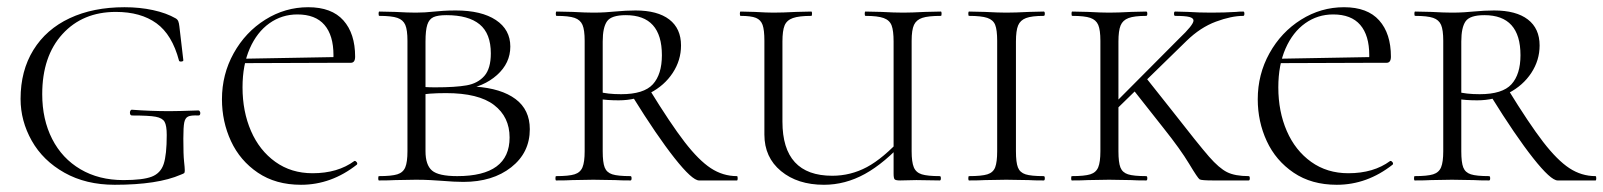

<svg xmlns="http://www.w3.org/2000/svg" viewBox="-20 -500 4443 532"><path d="M37 -226Q37 -304 72.5 -361.5Q108 -419 173 -449.5Q238 -480 325 -480Q367 -480 404 -472Q441 -464 467 -449Q472 -446 474 -441Q476 -436 477 -427L488 -333Q488 -330 482.5 -329.5Q477 -329 476 -332Q457 -404 413.5 -435.5Q370 -467 301 -467Q209 -467 153 -405.5Q97 -344 97 -239Q97 -169 124.5 -115Q152 -61 203 -31Q254 -1 322 -1Q376 -1 400.5 -10.5Q425 -20 433.5 -45.5Q442 -71 442 -126Q442 -152 436 -162.5Q430 -173 411.5 -176.5Q393 -180 346 -180Q340 -180 340 -188Q340 -191 341.5 -193.5Q343 -196 345 -196Q397 -192 450 -192Q474 -192 530 -194Q532 -194 533.5 -191.5Q535 -189 535 -187Q535 -180 530 -180Q509 -181 501 -177Q493 -173 490.5 -160.5Q488 -148 488 -116Q488 -71 490 -53Q492 -35 492 -28Q492 -22 490.5 -20.5Q489 -19 481 -16Q417 12 298 12Q218 12 158.5 -21.5Q99 -55 68 -110Q37 -165 37 -226Z M595 -225Q595 -294 627.5 -352.5Q660 -411 715 -445.5Q770 -480 834 -480Q899 -480 931.5 -443.5Q964 -407 964 -343Q964 -326 952 -326H903Q904 -333 904 -347Q904 -402 879 -431Q854 -460 804 -460Q761 -460 726.5 -435.5Q692 -411 672 -365.5Q652 -320 652 -258Q652 -191 675.5 -137Q699 -83 743 -51.5Q787 -20 846 -20Q916 -20 962 -54H963Q966 -54 968.5 -50.5Q971 -47 969 -44Q898 12 814 12Q744 12 694.5 -21.5Q645 -55 620 -109Q595 -163 595 -225ZM638 -337 915 -342V-326L639 -325Z M1448 -142Q1448 -77 1396.5 -36.5Q1345 4 1264 4Q1239 4 1204 1Q1191 0 1172.5 -1Q1154 -2 1132 -2L1075 -1Q1058 0 1030 0Q1028 0 1028 -6Q1028 -12 1030 -12Q1065 -12 1081 -17Q1097 -22 1103 -36.5Q1109 -51 1109 -81V-387Q1109 -417 1103 -431Q1097 -445 1081 -450.5Q1065 -456 1031 -456Q1029 -456 1029 -462Q1029 -468 1031 -468L1075 -467Q1111 -465 1132 -465Q1157 -465 1184 -468Q1194 -469 1208.5 -470Q1223 -471 1243 -471Q1314 -471 1354 -444.5Q1394 -418 1394 -371Q1394 -325 1357 -292Q1320 -259 1262 -251L1297 -260Q1369 -255 1408.5 -225.5Q1448 -196 1448 -142ZM1159 -385V-256L1138 -261Q1155 -258 1186 -258Q1242 -258 1273 -263.5Q1304 -269 1322 -289.5Q1340 -310 1340 -352Q1340 -407 1309 -432.5Q1278 -458 1217 -458Q1193 -458 1181 -452.5Q1169 -447 1164 -431.5Q1159 -416 1159 -385ZM1392 -119Q1392 -176 1349 -209Q1306 -242 1216 -242Q1165 -242 1138 -236L1159 -243V-81Q1159 -43 1177 -27.5Q1195 -12 1247 -12Q1392 -12 1392 -119Z M1727 0Q1700 0 1685 -1L1624 -2L1566 -1Q1550 0 1521 0Q1519 0 1519 -6Q1519 -12 1521 -12Q1556 -12 1572 -17Q1588 -22 1594 -36.5Q1600 -51 1600 -81V-387Q1600 -417 1594 -431Q1588 -445 1572 -450.5Q1556 -456 1522 -456Q1520 -456 1520 -462Q1520 -468 1522 -468L1567 -467Q1603 -465 1624 -465Q1643 -465 1658 -466Q1673 -467 1683 -468Q1715 -471 1741 -471Q1802 -471 1834.5 -446Q1867 -421 1867 -374Q1867 -333 1844 -298Q1821 -263 1781.5 -242.5Q1742 -222 1694 -222Q1662 -222 1639 -226L1638 -246Q1663 -239 1701 -239Q1764 -239 1789 -266.5Q1814 -294 1814 -347Q1814 -458 1714 -458Q1674 -458 1662 -441Q1650 -424 1650 -385V-81Q1650 -50 1655.5 -36Q1661 -22 1676.5 -17Q1692 -12 1727 -12Q1730 -12 1730 -6Q1730 0 1727 0ZM2022 0H1917Q1898 0 1849 -62Q1800 -124 1733 -232L1779 -253Q1838 -157 1877 -106.5Q1916 -56 1949.5 -34Q1983 -12 2022 -12Q2024 -12 2024 -6Q2024 0 2022 0Z M2378 -456Q2376 -456 2376 -462Q2376 -468 2378 -468L2422 -467Q2458 -465 2483 -465Q2505 -465 2543 -467L2587 -468Q2589 -468 2589 -462Q2589 -456 2587 -456Q2552 -456 2535.5 -450.5Q2519 -445 2512.5 -431Q2506 -417 2506 -387V-81Q2506 -51 2512 -36.5Q2518 -22 2534 -17Q2550 -12 2584 -12Q2587 -12 2587 -6Q2587 0 2584 0L2519 -1L2474 0Q2462 0 2459 -3Q2456 -6 2456 -19V-385Q2456 -415 2450.5 -429.5Q2445 -444 2428.5 -450Q2412 -456 2378 -456ZM2263 12Q2190 12 2144 -26Q2098 -64 2098 -127V-387Q2098 -417 2093 -431Q2088 -445 2074.5 -450.5Q2061 -456 2032 -456Q2030 -456 2030 -462Q2030 -468 2032 -468L2071 -467Q2105 -465 2123 -465Q2148 -465 2186 -467L2228 -468Q2230 -468 2230 -462Q2230 -456 2228 -456Q2194 -456 2177 -450Q2160 -444 2154 -429.5Q2148 -415 2148 -385V-163Q2148 -13 2286 -13Q2337 -13 2382 -37Q2427 -61 2481 -120L2490 -113Q2431 -48 2376.5 -18Q2322 12 2263 12Z M2872 -12Q2875 -12 2875 -6Q2875 0 2872 0Q2845 0 2830 -1L2768 -2L2709 -1Q2693 0 2665 0Q2663 0 2663 -6Q2663 -12 2665 -12Q2700 -12 2716 -17Q2732 -22 2737.5 -36.5Q2743 -51 2743 -81V-387Q2743 -417 2737.5 -431Q2732 -445 2715.5 -450.5Q2699 -456 2665 -456Q2663 -456 2663 -462Q2663 -468 2665 -468L2709 -467Q2747 -465 2768 -465Q2793 -465 2831 -467L2872 -468Q2875 -468 2875 -462Q2875 -456 2872 -456Q2839 -456 2823 -450Q2807 -444 2801 -429.5Q2795 -415 2795 -385V-81Q2795 -50 2800.5 -36Q2806 -22 2821.5 -17Q2837 -12 2872 -12Z M2950 -12Q2985 -12 3001 -17Q3017 -22 3023 -36.5Q3029 -51 3029 -81V-387Q3029 -417 3023 -431Q3017 -445 3001 -450.5Q2985 -456 2951 -456Q2949 -456 2949 -462Q2949 -468 2951 -468L2995 -467Q3031 -465 3053 -465Q3078 -465 3114 -467L3156 -468Q3159 -468 3159 -462Q3159 -456 3156 -456Q3123 -456 3107 -450Q3091 -444 3085 -429.5Q3079 -415 3079 -385V-81Q3079 -50 3084.5 -36Q3090 -22 3105.5 -17Q3121 -12 3156 -12Q3159 -12 3159 -6Q3159 0 3156 0Q3129 0 3114 -1L3053 -2L2994 -1Q2978 0 2950 0Q2948 0 2948 -6Q2948 -12 2950 -12ZM3204 -145 3118 -254 3155 -285 3224 -198Q3302 -98 3330 -66Q3358 -34 3380 -23Q3402 -12 3440 -12Q3443 -12 3443 -6Q3443 0 3440 0H3342Q3309 0 3304 -3Q3299 -6 3275 -46Q3251 -86 3204 -145ZM3287 -443Q3287 -450 3275.5 -453Q3264 -456 3236 -456Q3233 -456 3233 -462Q3233 -468 3236 -468L3272 -467Q3302 -465 3336 -465Q3373 -465 3405 -467Q3413 -468 3425 -468Q3428 -468 3428 -462Q3428 -456 3425 -456Q3392 -456 3349 -440Q3306 -424 3268 -387L3065 -189L3043 -188L3247 -393Q3287 -431 3287 -443Z M3465 -225Q3465 -294 3497.5 -352.5Q3530 -411 3585 -445.5Q3640 -480 3704 -480Q3769 -480 3801.5 -443.5Q3834 -407 3834 -343Q3834 -326 3822 -326H3773Q3774 -333 3774 -347Q3774 -402 3749 -431Q3724 -460 3674 -460Q3631 -460 3596.5 -435.5Q3562 -411 3542 -365.5Q3522 -320 3522 -258Q3522 -191 3545.5 -137Q3569 -83 3613 -51.5Q3657 -20 3716 -20Q3786 -20 3832 -54H3833Q3836 -54 3838.5 -50.5Q3841 -47 3839 -44Q3768 12 3684 12Q3614 12 3564.5 -21.5Q3515 -55 3490 -109Q3465 -163 3465 -225ZM3508 -337 3785 -342V-326L3509 -325Z M4106 0Q4079 0 4064 -1L4003 -2L3945 -1Q3929 0 3900 0Q3898 0 3898 -6Q3898 -12 3900 -12Q3935 -12 3951 -17Q3967 -22 3973 -36.5Q3979 -51 3979 -81V-387Q3979 -417 3973 -431Q3967 -445 3951 -450.5Q3935 -456 3901 -456Q3899 -456 3899 -462Q3899 -468 3901 -468L3946 -467Q3982 -465 4003 -465Q4022 -465 4037 -466Q4052 -467 4062 -468Q4094 -471 4120 -471Q4181 -471 4213.5 -446Q4246 -421 4246 -374Q4246 -333 4223 -298Q4200 -263 4160.5 -242.5Q4121 -222 4073 -222Q4041 -222 4018 -226L4017 -246Q4042 -239 4080 -239Q4143 -239 4168 -266.5Q4193 -294 4193 -347Q4193 -458 4093 -458Q4053 -458 4041 -441Q4029 -424 4029 -385V-81Q4029 -50 4034.5 -36Q4040 -22 4055.5 -17Q4071 -12 4106 -12Q4109 -12 4109 -6Q4109 0 4106 0ZM4401 0H4296Q4277 0 4228 -62Q4179 -124 4112 -232L4158 -253Q4217 -157 4256 -106.5Q4295 -56 4328.5 -34Q4362 -12 4401 -12Q4403 -12 4403 -6Q4403 0 4401 0Z"/></svg>

Font: Cormorant Unicase Light
Style: Regular
Weight: 300
Designer: Christian Thalmann (Catharsis Fonts)
Foundry: Catharsis Fonts
Version: Version 4.000